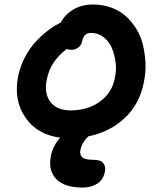

<svg xmlns="http://www.w3.org/2000/svg" viewBox="-20 -655 705 859"><path d="M349.1 184.1Q267.6 184.1 231 145.5Q194.3 106.9 208 41Q216.8 -2.4 249 -39.1Q145.5 -52.7 93 -130.1Q40.5 -207.5 61 -313Q70.3 -358.9 92.3 -400.4Q114.3 -441.9 142.6 -471.4Q170.9 -501 198.2 -521.2Q225.6 -541.5 252 -554.2Q270 -589.8 307.9 -612.3Q345.7 -634.8 396 -634.8Q439.9 -634.8 477.5 -621.1Q515.1 -607.4 542.2 -583.3Q569.3 -559.1 589.8 -525.9Q610.4 -492.7 619.6 -453.6Q628.9 -414.6 630.9 -371.3Q632.8 -328.1 623 -284.2Q604.5 -189.9 538.3 -127.2Q472.2 -64.5 375 -44.9Q347.2 -18.6 339.8 15.1Q335.4 38.1 348.6 49.1Q361.8 60.1 399.9 60.1Q430.7 60.1 442.4 75.2Q454.1 90.3 449.2 113.8Q442.4 148.9 415.3 166.5Q388.2 184.1 349.1 184.1ZM189 -297.9Q176.8 -237.3 205.3 -199.2Q233.9 -161.1 295.9 -161.1Q372.1 -161.1 426.3 -200Q480.5 -238.8 493.2 -303.2Q502 -338.4 497.3 -374.8Q492.7 -411.1 480.2 -440.7Q467.8 -470.2 443.1 -489Q418.5 -507.8 387.2 -507.8Q355 -507.8 348.1 -472.2Q344.7 -453.6 330.8 -442.9Q316.9 -432.1 299.8 -432.1Q288.1 -432.1 278.8 -436Q242.2 -408.2 220 -375.2Q197.8 -342.3 189 -297.9Z"/></svg>

Font: Shantell Sans Irregular
Style: Italic
Weight: 600
Italic angle: -11.31°
Designer: Stephen Nixon, Anya Danilova, Shantell Martin
Foundry: Arrow Type
Version: Version 1.006;[9816181b4]